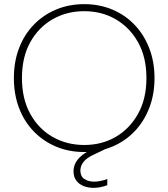

<svg xmlns="http://www.w3.org/2000/svg" viewBox="-20 -727 812 927"><path d="M387 7Q313 7 251 -19Q189 -45 143 -92.5Q97 -140 72 -205.5Q47 -271 47 -350Q47 -429 72 -494.5Q97 -560 143 -607.5Q189 -655 251 -681Q313 -707 387 -707Q460 -707 522 -681Q584 -655 629.5 -607.5Q675 -560 700.5 -494.5Q726 -429 726 -350Q726 -271 700.5 -205.5Q675 -140 629.5 -92.5Q584 -45 522 -19Q460 7 387 7ZM387 -27Q471 -27 538.5 -66Q606 -105 646.5 -177.5Q687 -250 687 -350Q687 -451 646.5 -523Q606 -595 538.5 -634Q471 -673 387 -673Q302 -673 234 -634Q166 -595 126 -523Q86 -451 86 -350Q86 -250 126 -177.5Q166 -105 234 -66Q302 -27 387 -27ZM492 -37 503 -14 436 18Q398 35 383 55Q368 75 368 96Q368 124 387 137Q406 150 435 150Q450 150 466.5 146.5Q483 143 498 137V167Q483 173 465.5 176.5Q448 180 432 180Q406 180 384 171.5Q362 163 348.5 145Q335 127 335 100Q335 79 344.5 60Q354 41 374.5 24Q395 7 429 -9Z"/></svg>

Font: Albert Sans ExtraLight
Style: Regular
Weight: 250
Designer: Andreas Rasmussen
Foundry: a.Foundry
Version: Version 1.025